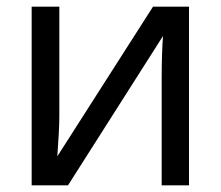

<svg xmlns="http://www.w3.org/2000/svg" viewBox="-20 -556 663 576"><path d="M158 -536V-209Q158 -168 152 -87L439 -536H547V0H465V-316Q465 -396 469 -448L184 0H75V-536Z"/></svg>

Font: Advent Sans Logo
Style: Regular
Weight: 400
Designer: Types & Symbols
Foundry: Types & Symbols
Version: Version 1.002